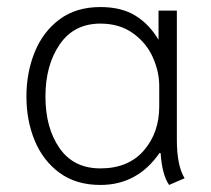

<svg xmlns="http://www.w3.org/2000/svg" viewBox="-20 -515 599 545"><path d="M55 -241Q55 -309 78.5 -367Q102 -425 149 -460Q196 -495 265 -495Q325 -495 364.5 -470.5Q404 -446 430 -402V-485H482V-118Q482 -45 504 -9L460 10Q440 -19 436 -80L433 -81Q370 10 265 10Q196 10 149 -24.5Q102 -59 78.5 -116Q55 -173 55 -241ZM432 -213V-271Q432 -312 413.5 -353Q395 -394 357 -421Q319 -448 265 -448Q190 -448 149.5 -389Q109 -330 109 -241Q109 -152 149 -94.5Q189 -37 265 -37Q344 -37 388 -87.5Q432 -138 432 -213Z"/></svg>

Font: Niramit ExtraLight
Style: Regular
Weight: 200
Designer: Katatrad Aksorn Co.,Ltd.
Foundry: Cadson Demak Co.,Ltd.
Version: Version 1.000; ttfautohint (v1.6)